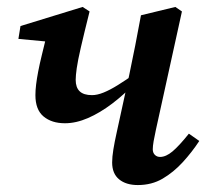

<svg xmlns="http://www.w3.org/2000/svg" viewBox="-20 -519 599 553"><path d="M167 -164Q129 -164 105.5 -183.5Q82 -203 82 -245Q82 -259 84 -275.5Q86 -292 90 -313Q94 -334 100.5 -360.5Q107 -387 115 -420L150 -396L33 -407L39 -444L218 -499L238 -486Q222 -422 213 -383Q204 -344 201 -322.5Q198 -301 198 -289Q198 -267 209.5 -256Q221 -245 245 -245Q260 -245 278.5 -252.5Q297 -260 319.5 -274Q342 -288 369 -307L386 -281H370Q338 -247 303 -220.5Q268 -194 233.5 -179Q199 -164 167 -164ZM377 14Q343 14 323 -2.5Q303 -19 303 -51Q303 -67 306.5 -88.5Q310 -110 316 -137L352 -302Q361 -345 369.5 -388Q378 -431 386 -475L485 -499L504 -486L429 -145Q425 -127 422.5 -112.5Q420 -98 420 -89Q420 -79 426 -73Q432 -67 441 -67Q458 -67 477 -83Q496 -99 524 -134L554 -113Q533 -81 506.5 -52Q480 -23 448.5 -4.5Q417 14 377 14Z"/></svg>

Font: Source Serif 4 18pt SemiBold
Style: Italic
Weight: 600
Italic angle: -12°
Designer: Frank Grießhammer
Foundry: Adobe Systems Incorporated
Version: Version 4.004;hotconv 1.0.116;makeotfexe 2.5.65601